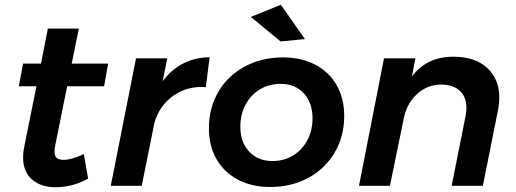

<svg xmlns="http://www.w3.org/2000/svg" viewBox="-20 -780 2166 806"><path d="M212 -171Q209 -155 209 -144Q209 -124 218.5 -116.5Q228 -109 248 -109Q279 -109 332 -133L350 -30Q284 6 213 6Q152 6 114.5 -26.5Q77 -59 77 -119Q77 -140 81 -160L133 -418H59L77 -513H152L181 -660H311L281 -513H434L417 -418H262Z M860 -540 844 -414 827 -415Q754 -415 700 -372.5Q646 -330 628 -263L575 0H445L551 -535H682L663 -439Q699 -488 749 -513.5Q799 -539 860 -540Z M1425 -294Q1425 -207 1384.5 -139Q1344 -71 1273.5 -33Q1203 5 1114 5Q1037 5 978.5 -26Q920 -57 888.5 -112.5Q857 -168 857 -241Q857 -328 897 -395.5Q937 -463 1008 -501Q1079 -539 1168 -539Q1245 -539 1303.5 -508.5Q1362 -478 1393.5 -422Q1425 -366 1425 -294ZM989 -248Q989 -183 1026 -143.5Q1063 -104 1124 -104Q1172 -104 1210 -127Q1248 -150 1270 -191Q1292 -232 1292 -284Q1292 -348 1255.5 -388Q1219 -428 1158 -428Q1110 -428 1071.5 -405Q1033 -382 1011 -341Q989 -300 989 -248ZM1159 -760 1260 -616 1158 -606 1033 -709Z M2076 -370Q2076 -344 2070 -315L2007 0H1876L1935 -296Q1938 -313 1938 -328Q1938 -373 1910 -399Q1882 -425 1832 -425Q1775 -425 1731.5 -386Q1688 -347 1675 -283L1617 0H1487L1592 -535H1724L1709 -459Q1772 -542 1883 -542Q1973 -542 2024.5 -495.5Q2076 -449 2076 -370Z"/></svg>

Font: Gontserrat Medium
Style: Italic
Weight: 500
Italic angle: -11.3°
Designer: Julieta Ulanovsky
Foundry: Julieta Ulanovsky
Version: Version 6.001